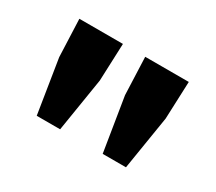

<svg xmlns="http://www.w3.org/2000/svg" viewBox="-78 -832 737 656"><g transform="rotate(30 290.0 -504.0)"><path d="M74.2 -684.1H246.1L240.2 -536.1L206.1 -324.2H113.8L80.1 -536.1ZM334 -684.1H505.9L500 -536.1L465.8 -324.2H374L339.8 -536.1Z"/></g></svg>

Font: Source Sans Pro Black
Style: Regular
Weight: 900
Designer: Paul D. Hunt
Foundry: Adobe Systems Incorporated
Version: Version 2.020;PS 2.0;hotconv 1.0.86;makeotf.lib2.5.63406